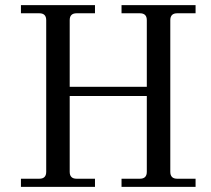

<svg xmlns="http://www.w3.org/2000/svg" viewBox="-20 -732 828 752"><path d="M62 0V-32H134Q161 -32 161 -59V-653Q161 -680 134 -680H62V-712H352V-680H280Q253 -680 253 -653V-392H555V-653Q555 -680 528 -680H456V-712H746V-680H674Q647 -680 647 -653V-59Q647 -32 674 -32H746V0H456V-32H528Q555 -32 555 -59V-356H253V-59Q253 -32 280 -32H352V0Z"/></svg>

Font: Old Standard TT
Style: Regular
Weight: 400
Designer: Alexey Kryukov <alexios@thessalonica.org.ru>
Version: Version 1.0